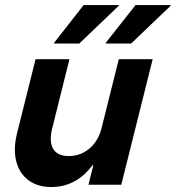

<svg xmlns="http://www.w3.org/2000/svg" viewBox="-20 -736 700 765"><path d="M184.2 9.2Q129.2 9.2 92.9 -18.3Q56.7 -45.8 44.6 -93.8Q32.5 -141.7 47.5 -203.3L121.7 -500H256.7L187.5 -222.5Q175 -170.8 192.1 -142.5Q209.2 -114.2 254.2 -114.2Q300.8 -114.2 336.7 -144.6Q372.5 -175 385 -226.7L453.3 -500H588.3L463.3 0H332.5L351.7 -77.5H348.3Q283.3 9.2 184.2 9.2ZM400.8 -562.5 401.7 -565.8 520 -715.8H660L659.2 -712.5L502.5 -562.5ZM195 -562.5 195.8 -565.8 313.3 -715.8H453.3L452.5 -712.5L295.8 -562.5Z"/></svg>

Font: Funnel Sans
Style: Bold Italic
Weight: 700
Italic angle: -14.036°
Designer: NORD ID, Kristian Moeller
Foundry: Dicotype
Version: Version 1.000